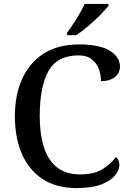

<svg xmlns="http://www.w3.org/2000/svg" viewBox="-20 -951 669 981"><path d="M372 10Q268 10 198 -36Q128 -82 92 -164.5Q56 -247 56 -358Q56 -466 93.5 -548.5Q131 -631 203.5 -677.5Q276 -724 384 -724Q490 -724 541.5 -691.5Q593 -659 593 -611Q593 -577 566 -556.5Q539 -536 496 -536Q496 -568 485 -598Q474 -628 449 -648Q424 -668 381 -668Q272 -668 227.5 -587.5Q183 -507 183 -358Q183 -267 204 -200Q225 -133 270.5 -96.5Q316 -60 390 -60Q462 -60 504 -87Q546 -114 572 -148Q590 -135 590 -108Q590 -82 567.5 -54.5Q545 -27 497 -8.5Q449 10 372 10ZM323 -784Q345 -813 371 -855Q397 -897 413 -931H534V-921Q521 -904 492.5 -875Q464 -846 430.5 -817.5Q397 -789 369 -771H323Z"/></svg>

Font: Noto Serif Toto Medium
Style: Regular
Weight: 500
Designer: Monotype Design Team
Foundry: Monotype Imaging Inc.
Version: Version 2.001; ttfautohint (v1.8.4.7-5d5b)